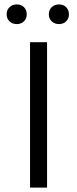

<svg xmlns="http://www.w3.org/2000/svg" viewBox="-20 -849 349 869"><path d="M116 -658H193V0H116ZM56 -829Q76 -829 88.5 -816.5Q101 -804 101 -784Q101 -765 88.5 -752.5Q76 -740 56 -740Q36 -740 23 -752.5Q10 -765 10 -784Q10 -804 23 -816.5Q36 -829 56 -829ZM247 -829Q267 -829 279.5 -816.5Q292 -804 292 -784Q292 -765 279.5 -752.5Q267 -740 247 -740Q227 -740 214 -752.5Q201 -765 201 -784Q201 -804 214 -816.5Q227 -829 247 -829Z"/></svg>

Font: QiushuiShotai Bright
Style: Regular
Weight: 400
Designer: Christian Thalmann (Catharsis Fonts)
Version: Version 1.250;